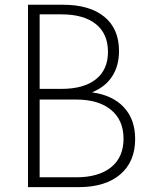

<svg xmlns="http://www.w3.org/2000/svg" viewBox="-20 -770 622 790"><path d="M303.2 0H95.2V-750.5H238.8Q349.1 -750.5 409.4 -700.9Q469.7 -651.4 469.7 -560.5Q469.7 -499 441.4 -455.6Q413.1 -412.1 358.4 -390.1Q443.4 -378.4 489.7 -328.6Q536.1 -278.8 536.1 -198.2Q536.1 -104.5 474.6 -52.2Q413.1 0 303.2 0ZM293.5 -360.4H143.1V-40.5H293.5Q386.2 -40.5 437.3 -82Q488.3 -123.5 488.3 -199.2Q488.3 -275.4 437 -317.9Q385.7 -360.4 293.5 -360.4ZM232.9 -710.9H143.1V-404.3H232.9Q324.7 -404.3 374.5 -443.8Q424.3 -483.4 424.3 -556.6Q424.3 -630.9 374.5 -670.9Q324.7 -710.9 232.9 -710.9Z"/></svg>

Font: Spartan MB Light
Style: Regular
Weight: 300
Designer: Matt Bailey, Mirko Velimirovic
Foundry: Matt Bailey
Version: Version 1.005